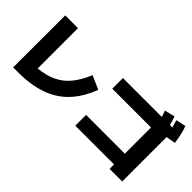

<svg xmlns="http://www.w3.org/2000/svg" viewBox="-61 -1303 1851 1851"><g transform="rotate(45 864.5 -377.5)"><path d="M105.5 -717.8 279.3 -716.8V-167.5Q386.7 -178.2 464.1 -215.3Q541.5 -252.4 598.1 -320.8Q654.8 -389.2 699.2 -496.1L837.9 -435.5Q782.7 -288.1 693.4 -193.6Q604 -99.1 475.3 -53.5Q346.7 -7.8 172.9 -7.8H104.5Z M1454.1 -34.2H925.8V-180.7H1454.1V-538.1H925.8V-683.6H1455.6Q1446.3 -715.3 1433.6 -748L1539.1 -773.4Q1554.7 -728.5 1565.9 -683.6H1599.1Q1590.3 -719.2 1577.1 -760.7L1678.7 -782.2Q1694.3 -738.8 1704.1 -694.8Q1713.9 -650.9 1721.7 -595.7L1626 -578.6V26.4H1454.1Z"/></g></svg>

Font: Pretendard GOV Black
Style: Regular
Weight: 900
Designer: Base glyphs from Inter by Rasmus Andersson; Hangeul glyphs from Noto Sans CJK(Source Han Sans) by Jang Soo-young and Kan
Foundry: Kil Hyung-jin
Version: Version 1.309